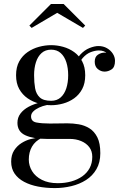

<svg xmlns="http://www.w3.org/2000/svg" viewBox="-20 -700 638 980"><path d="M260 260Q214.5 260 174.2 252.2Q134 244.5 103 228Q72 211.5 54.5 186Q37 160.5 37 125Q37 91 52 67.8Q67 44.5 89.8 30.2Q112.5 16 135.8 10Q159 4 176 4H193Q159.5 20 143.2 48.5Q127 77 127 114.5Q127 146 143.8 173.5Q160.5 201 193.8 218Q227 235 275 235Q312 235 344 226Q376 217 400 200Q424 183 437.5 158Q451 133 451 100.5Q451 71.5 435.8 51.2Q420.5 31 394.2 20Q368 9 335.5 9Q325 9 300.8 9Q276.5 9 252.5 9Q228.5 9 217.5 9Q150 9 109.5 -9.5Q69 -28 69 -73Q69 -100 84.5 -120.5Q100 -141 126.5 -155.2Q153 -169.5 186 -176.8Q219 -184 254.5 -184L253.5 -167.5Q237.5 -167.5 217.8 -163.5Q198 -159.5 180 -151.2Q162 -143 150.2 -131.5Q138.5 -120 138.5 -106Q138.5 -80 165.8 -74.8Q193 -69.5 234 -69.5Q251.5 -69.5 266.5 -69.8Q281.5 -70 296 -70.2Q310.5 -70.5 324.5 -70.5Q352.5 -70.5 382 -65.5Q411.5 -60.5 436.5 -45Q461.5 -29.5 476.8 0.8Q492 31 492 82Q492 129.5 472.2 163.5Q452.5 197.5 419.2 218.8Q386 240 344.5 250Q303 260 260 260ZM241 -163Q210.5 -163 179 -171.5Q147.5 -180 121 -198.2Q94.5 -216.5 78.2 -245.5Q62 -274.5 62 -316Q62 -357.5 78.2 -386.8Q94.5 -416 121 -434.2Q147.5 -452.5 179 -461Q210.5 -469.5 241 -469.5Q271.5 -469.5 302.2 -461Q333 -452.5 358.5 -434.2Q384 -416 399.5 -386.8Q415 -357.5 415 -316Q415 -274.5 399.5 -245.5Q384 -216.5 358.5 -198.2Q333 -180 302.2 -171.5Q271.5 -163 241 -163ZM241 -185.5Q270.5 -185.5 289.8 -202.8Q309 -220 318.5 -249.5Q328 -279 328 -316Q328 -353 318.5 -382.5Q309 -412 289.8 -429.2Q270.5 -446.5 241 -446.5Q211.5 -446.5 192.2 -429.2Q173 -412 163.5 -382.5Q154 -353 154 -316Q154 -279 159.2 -249.5Q164.5 -220 183 -202.8Q201.5 -185.5 241 -185.5ZM514 -334.5Q495 -334.5 479.2 -347.5Q463.5 -360.5 463.5 -385Q463.5 -410 479.8 -420.8Q496 -431.5 514 -431.5Q532.5 -431.5 549.2 -420.8Q566 -410 566 -389.5H543.5Q543.5 -409 528.2 -425.8Q513 -442.5 484.5 -442.5Q466.5 -442.5 444 -434.2Q421.5 -426 402 -403.8Q382.5 -381.5 372.5 -340L356 -351.5Q366 -395.5 388.5 -420Q411 -444.5 436.8 -454.8Q462.5 -465 482.5 -465Q507 -465 526 -454Q545 -443 556 -425.8Q567 -408.5 567 -389.5Q567 -357.5 549.8 -346Q532.5 -334.5 514 -334.5ZM141.5 -557.5 130 -569.5 240 -679.5H305L415 -569.5L403.5 -557.5L272 -634.5Z"/></svg>

Font: BodoniModa 10 Custom
Style: Regular
Weight: 400
Designer: Owen Earl
Foundry: indestructible type
Version: Version 2.005